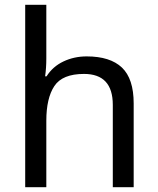

<svg xmlns="http://www.w3.org/2000/svg" viewBox="-20 -780 658 800"><path d="M173 -537Q173 -497 168 -462H174Q200 -503 244.5 -524Q289 -545 341 -545Q439 -545 488 -498.5Q537 -452 537 -349V0H450V-343Q450 -472 330 -472Q240 -472 206.5 -421.5Q173 -371 173 -277V0H85V-760H173Z"/></svg>

Font: Noto Sans Saurashtra
Style: Regular
Weight: 400
Designer: Monotype Design Team
Foundry: Monotype Imaging Inc.
Version: Version 2.001; ttfautohint (v1.8.4.7-5d5b)